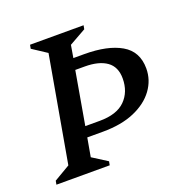

<svg xmlns="http://www.w3.org/2000/svg" viewBox="-105 -662 757 765"><g transform="rotate(-20 273.5 -280.0)"><path d="M8 0 11 -16 79 -56 158 -504 97 -544 100 -560H327L324 -544L253 -504L244 -451H290Q389 -451 446 -418Q503 -385 503 -313Q503 -264 473.5 -223.5Q444 -183 388.5 -159Q333 -135 254 -135H188L174 -56L237 -16L234 0ZM275 -404H235L196 -180H257Q330 -180 365.5 -215.5Q401 -251 401 -308Q401 -357 368 -380.5Q335 -404 275 -404Z"/></g></svg>

Font: Spectral SC Medium
Style: Italic
Weight: 500
Italic angle: -10°
Designer: Jean-Baptiste Levee
Foundry: Production Type
Version: Version 2.001